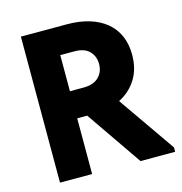

<svg xmlns="http://www.w3.org/2000/svg" viewBox="-104 -795 843 889"><g transform="rotate(-15 317.0 -350.0)"><path d="M296 -700Q354 -700 401 -686Q448 -672 481.5 -645Q515 -618 533 -578Q551 -538 551 -486Q551 -417 520 -368.5Q489 -320 437 -294L627 -21V0H461L277 -267H229V0H75V-700ZM294 -397Q342 -397 367 -421.5Q392 -446 392 -484Q392 -521 368.5 -545.5Q345 -570 297 -570H229V-397Z"/></g></svg>

Font: Tilda Sans Extra Bold
Style: Regular
Weight: 800
Designer: ParaType Ltd
Foundry: ParaType Ltd
Version: Version 1.009